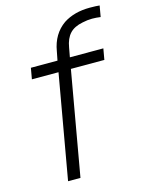

<svg xmlns="http://www.w3.org/2000/svg" viewBox="-116 -835 691 906"><g transform="rotate(-15 230.0 -382.0)"><path d="M270 -608.5 261.5 -562.5H425L415.5 -508.5H252L162.5 0H102L191.5 -508.5H61.5L71 -562.5H201L209.5 -606Q223 -687.5 283.5 -730Q336.5 -764.5 412.5 -764.5Q428.5 -764.5 440.2 -764Q452 -763.5 460.5 -762.5L451 -708.5Q430 -711.5 409.5 -711.5Q387.5 -711.5 362.5 -706Q320.5 -698 298.8 -674.5Q277 -651 270 -608.5Z"/></g></svg>

Font: Russisch Sans Light
Style: Italic
Weight: 300
Italic angle: -10°
Designer: Michael Sharanda (font) & Cristiano Sobral (main changes)
Foundry: Michael Sharanda
Version: Version 2.00;September 8, 2020;FontCreator 13.0.0.2681 64-bi